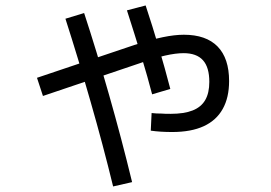

<svg xmlns="http://www.w3.org/2000/svg" viewBox="-20 -632 978 692"><path d="M523.4 -161.1 526.4 -224.6Q535.2 -223.6 543.9 -223.1Q552.7 -222.7 561.5 -222.7Q572.3 -221.7 594.7 -221.7Q643.6 -221.7 674.3 -233.9Q705.1 -246.1 719.7 -271.5Q734.4 -296.9 734.4 -336.9Q734.4 -389.6 711.4 -415Q688.5 -440.4 641.6 -440.4Q613.3 -440.4 574.7 -431.6Q536.1 -422.9 484.4 -404.3L134.8 -286.1L113.3 -351.6L463.9 -469.7Q524.4 -489.3 566.9 -498Q609.4 -506.8 642.6 -506.8Q722.7 -506.8 764.2 -464.4Q805.7 -421.9 805.7 -339.8Q805.7 -280.3 782.7 -239.3Q759.8 -198.2 714.4 -177.2Q668.9 -156.2 600.6 -156.2Q557.6 -156.2 523.4 -161.1ZM215.8 -564.5 283.2 -585Q328.1 -448.2 373 -290.5Q418 -132.8 456.1 24.4L387.7 40Q351.6 -108.4 306.6 -265.1Q261.7 -421.9 215.8 -564.5ZM437.5 -594.7 504.9 -612.3Q554.7 -461.9 593.8 -311.5L528.3 -292Q512.7 -352.5 489.3 -429.7Q465.8 -506.8 437.5 -594.7Z"/></svg>

Font: Pretendard JP Variable
Style: Regular
Weight: 400
Designer: Base glyphs from Inter by Rasmus Andersson; Hangul glyphs from Noto Sans CJK(Source Han Sans) by Jang Soo-young and Kang
Foundry: Kil Hyung-jin
Version: Version 1.307;Glyphs 3.2 (3192)